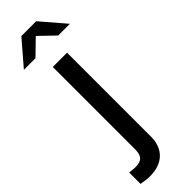

<svg xmlns="http://www.w3.org/2000/svg" viewBox="-366 -731 950 950"><g transform="rotate(-45 109.0 -256.5)"><path d="M15 214Q-1 214 -16 211.5Q-31 209 -43 207V127Q-25 131 -2 131Q31 131 45 116.5Q59 102 59 69V-509H159V77Q159 142 121.5 178Q84 214 15 214ZM188 -600 108 -677 29 -600H-52L57 -727H161L270 -600Z"/></g></svg>

Font: Red Hat Display SemiBold
Style: Regular
Weight: 600
Designer: Pentagram, MCKL
Foundry: Pentagram, MCKL
Version: Version 1.023